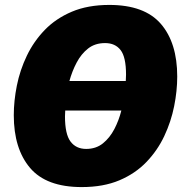

<svg xmlns="http://www.w3.org/2000/svg" viewBox="-20 -745 748 780"><path d="M312 15Q168 15 102 -63Q36 -141 36 -277Q36 -335 48.5 -397.5Q61 -460 89 -518.5Q117 -577 162 -623.5Q207 -670 272 -697.5Q337 -725 424 -725Q567 -725 633.5 -648Q700 -571 700 -434Q700 -376 687.5 -313.5Q675 -251 647.5 -192.5Q620 -134 575 -87Q530 -40 465 -12.5Q400 15 312 15ZM407 -570Q366 -570 338 -548Q310 -526 291.5 -491Q273 -456 262 -416H491Q492 -430 492 -442Q492 -513 470 -541.5Q448 -570 407 -570ZM330 -140Q370 -140 398 -162.5Q426 -185 444.5 -220.5Q463 -256 473 -296H245Q244 -284 244 -272Q244 -200 266.5 -170Q289 -140 330 -140Z"/></svg>

Font: Bitter Black
Style: Italic
Weight: 900
Italic angle: -9°
Designer: Sol Matas, and Bitter project Authors
Foundry: Sol Matas
Version: Version 2.001